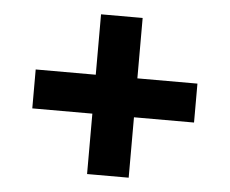

<svg xmlns="http://www.w3.org/2000/svg" viewBox="-41 -615 683 570"><g transform="rotate(5 300.0 -330.0)"><path d="M238 -92V-272H59V-388H238V-568H362V-388H541V-272H362V-92Z"/></g></svg>

Font: NKDuy Mono
Style: Bold
Weight: 700
Monospace: yes
Designer: NKDuy
Foundry: NKDuy
Version: Version 2.251; ttfautohint (v1.8.4.7-5d5b)